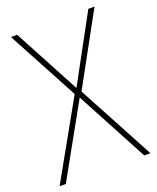

<svg xmlns="http://www.w3.org/2000/svg" viewBox="-134 -794 713 874"><g transform="rotate(-20 222.0 -357.0)"><path d="M442 0H412L226 -348L32 0H2L210 -371L26 -714H56L227 -394L401 -714H431L243 -371Z"/></g></svg>

Font: Noto Sans Myanmar UI SemiCondensed Thin
Style: Regular
Weight: 100
Width: 4
Designer: Monotype Design Team
Foundry: Monotype Imaging Inc.
Version: Version 2.103; ttfautohint (v1.8.4.7-5d5b)